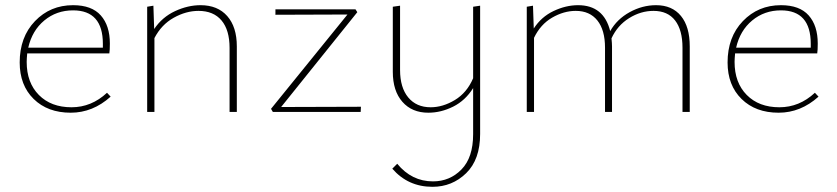

<svg xmlns="http://www.w3.org/2000/svg" viewBox="-20 -432 3230 741"><path d="M393 -74 407 -59Q338 3 253 3Q164 3 110 -50Q56 -103 56 -191Q56 -289 115 -350.5Q174 -412 262 -412Q334 -412 369 -372.5Q404 -333 404 -264Q404 -238 402 -226H85Q83 -204 83 -193Q83 -113 130 -65.5Q177 -18 256 -18Q333 -18 393 -74ZM262 -392Q198 -392 151 -353Q104 -314 89 -248H377V-263Q377 -392 262 -392Z M754 -412Q820 -412 857 -370Q894 -328 894 -253V0H866V-247Q866 -316 835 -353Q804 -390 746 -390Q698 -390 650.5 -363.5Q603 -337 576 -285V0H548V-406L572 -410L575 -320Q606 -366 655.5 -389Q705 -412 754 -412Z M1065 -19 1373 -20 1372 0H1033L1026 -12L1321 -376L1043 -375V-396H1352L1359 -385Z M1806 -406 1833 -410V85Q1833 184 1779 236.5Q1725 289 1649 289Q1555 289 1494 219L1513 200Q1569 268 1651 268Q1716 268 1761 222Q1806 176 1806 86V-92Q1776 -44 1729 -20.5Q1682 3 1633 3Q1570 3 1533 -39Q1496 -81 1496 -155V-406L1524 -410V-162Q1524 -94 1555.5 -56Q1587 -18 1642 -18Q1689 -18 1735.5 -46Q1782 -74 1806 -130Z M2512 -412Q2574 -412 2608 -370.5Q2642 -329 2642 -253V0H2614V-248Q2614 -316 2585.5 -353Q2557 -390 2502 -390Q2453 -390 2408 -362Q2363 -334 2340 -284Q2342 -264 2342 -253V0H2315V-248Q2315 -316 2285.5 -353Q2256 -390 2202 -390Q2156 -390 2111 -364Q2066 -338 2041 -286V0H2013V-406L2037 -410L2040 -322Q2069 -367 2116.5 -389.5Q2164 -412 2211 -412Q2310 -412 2335 -312Q2361 -358 2410 -385Q2459 -412 2512 -412Z M3125 -74 3139 -59Q3070 3 2985 3Q2896 3 2842 -50Q2788 -103 2788 -191Q2788 -289 2847 -350.5Q2906 -412 2994 -412Q3066 -412 3101 -372.5Q3136 -333 3136 -264Q3136 -238 3134 -226H2817Q2815 -204 2815 -193Q2815 -113 2862 -65.5Q2909 -18 2988 -18Q3065 -18 3125 -74ZM2994 -392Q2930 -392 2883 -353Q2836 -314 2821 -248H3109V-263Q3109 -392 2994 -392Z"/></svg>

Font: EauTestInfant Extralight
Style: Regular
Weight: 250
Designer: Christian Thalmann (Catharsis Fonts)
Version: Version 0.001;PS 000.001;hotconv 1.0.88;makeotf.lib2.5.64775